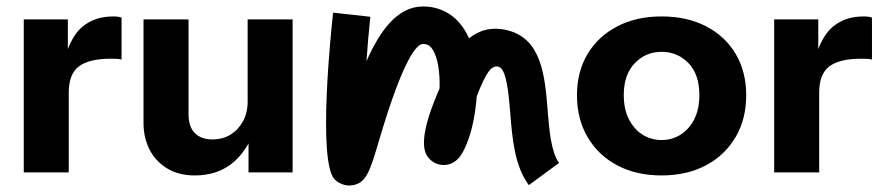

<svg xmlns="http://www.w3.org/2000/svg" viewBox="-20 -534 2718 590"><path d="M327.7 -483.5C290.3 -483.5 258.9 -473.1 233.7 -452.2C213.8 -435.7 199.6 -411.6 188.5 -383.2V-474.3H53V-4.2H191.3V-249.4C191.3 -287.5 201.7 -314.4 222.6 -330.1C243.4 -345.7 276 -353.6 320.3 -353.6C328.3 -353.6 335 -353.4 340.6 -353.1C346.1 -352.8 350.4 -352 353.5 -350.8V-479.8C348 -482.3 339.3 -483.5 327.6 -483.5Z M741 -474.3V-221.7C741 -199 736.2 -178.9 726.7 -161.3C717.1 -143.8 704.4 -130.2 688.4 -120.3C672.4 -110.5 654 -105.6 633.1 -105.6C609.7 -105.6 591.6 -112 578.7 -124.9C565.8 -137.8 559.4 -157.2 559.4 -183V-474.3H421V-156.3C421 -126.2 427.1 -99 439.4 -74.7C451.7 -50.4 469.7 -31.1 493.4 -16.6C517 -2.2 545.5 5.1 578.6 5.1C620.4 5.1 656.1 -5.4 685.6 -26.3C710.2 -43.8 728.8 -66.8 743.7 -93.4V-4.2H879.2V-474.3Z M1662.8 -196.4C1654.5 -298.6 1645.1 -414.6 1539.8 -440.8C1489.6 -453.4 1450.9 -440.4 1421.3 -416.1C1415.7 -428.8 1409.1 -440.8 1401.1 -451.9C1372.3 -492.1 1329.5 -514.1 1280.5 -514.1H1277.8C1200.7 -513 1146.9 -438.8 1106.1 -345.8C1109.3 -392 1113.3 -438.8 1118 -482.5L1003.6 -495.1C998.4 -448.6 954.9 -38.5 1008.4 17.2C1019.5 28.6 1037.1 36.1 1053.2 36.1C1054.4 36.1 1055.7 36.1 1056.9 35.9C1104.9 32.4 1116.1 -5 1145.6 -105.1C1220.9 -360.1 1261.9 -398.6 1279.6 -398.9C1291.1 -398.9 1300 -395.3 1307.4 -384.7C1325.8 -359.1 1332.2 -311.1 1330.8 -262.5C1329.1 -258.1 1327.3 -253.8 1325.5 -249.8C1259.8 -96.6 1287.1 -61.5 1296.1 -49.9C1309 -33.3 1331 -24.1 1352.6 -27.6C1390.5 -33.7 1406.4 -69.6 1420.5 -109.2C1430.5 -137 1441.2 -184.6 1444.9 -237.9C1474.1 -313.1 1490.4 -334.4 1511.9 -329C1536.8 -322.8 1543.2 -244.4 1547.9 -187.2C1554.3 -107.5 1561 -25.1 1605 34.9L1697.9 -33.3C1673.2 -66.9 1667.6 -135.8 1662.7 -196.4Z M2240.7 -368.3C2219.2 -404.6 2188.9 -432.8 2149.9 -453.1C2110.8 -473.4 2065.1 -483.5 2013 -483.5C1961.3 -483.5 1916 -473.4 1877 -453.1C1837.9 -432.8 1807.5 -404.6 1785.7 -368.3C1763.9 -332 1753 -289.6 1753 -241.1C1753 -192.5 1763.9 -149.7 1785.7 -112.5C1807.5 -75.3 1838 -46.4 1877 -25.8C1916 -5.2 1961.3 5.1 2013 5.1C2064.6 5.1 2109.9 -5.2 2149 -25.8C2188 -46.4 2218.4 -75.3 2240.3 -112.5C2262.1 -149.7 2273 -192.5 2273 -241.1C2273 -289.6 2262.3 -332 2240.7 -368.3ZM2113.5 -167.8C2103 -147.2 2089.1 -131.4 2071.6 -120.3C2054 -109.3 2034.6 -103.7 2013 -103.7C1991.4 -103.7 1971.9 -109.3 1954.4 -120.3C1936.8 -131.4 1922.9 -147.2 1912.5 -167.8C1902 -188.4 1896.8 -213.1 1896.8 -242C1896.8 -283.8 1908 -316.4 1930.5 -339.7C1952.9 -363.1 1980.4 -374.8 2013 -374.8C2045.5 -374.8 2073 -363.2 2095.5 -340.2C2117.9 -317.1 2129.1 -284.4 2129.1 -242C2129.1 -213.1 2123.9 -188.4 2113.4 -167.8Z M2633.7 -483.5C2596.3 -483.5 2564.9 -473.1 2539.7 -452.2C2519.8 -435.7 2505.6 -411.6 2494.5 -383.2V-474.3H2359V-4.2H2497.3V-249.4C2497.3 -287.5 2507.7 -314.4 2528.6 -330.1C2549.4 -345.7 2582 -353.6 2626.3 -353.6C2634.3 -353.6 2641 -353.4 2646.6 -353.1C2652.1 -352.8 2656.4 -352 2659.5 -350.8V-479.8C2654 -482.3 2645.3 -483.5 2633.6 -483.5Z"/></svg>

Font: Diatome Awesome Bold
Style: Regular
Weight: 400
Designer: 15.100.17
Foundry: 15.100.17
Version: Version 1.010;Fontself Maker 3.5.8